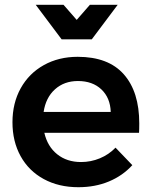

<svg xmlns="http://www.w3.org/2000/svg" viewBox="-20 -776 632 801"><path d="M561 -261Q561 -235 560 -222H165Q178 -165 218.5 -132.5Q259 -100 318 -100Q359 -100 396.5 -115.5Q434 -131 462 -160L532 -87Q492 -43 434.5 -19Q377 5 307 5Q225 5 162.5 -29Q100 -63 66 -124.5Q32 -186 32 -266Q32 -346 66.5 -408Q101 -470 163 -504.5Q225 -539 304 -539Q432 -539 496.5 -466Q561 -393 561 -261ZM442 -309Q440 -368 403 -403Q366 -438 305 -438Q248 -438 209.5 -403.5Q171 -369 162 -309ZM355 -756H471L363 -612H237L129 -756H245L300 -693Z"/></svg>

Font: Montserrat Medium
Style: Regular
Weight: 500
Designer: Julieta Ulanovsky
Foundry: Julieta Ulanovsky
Version: Version 6.001